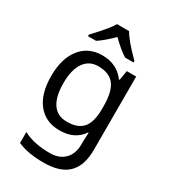

<svg xmlns="http://www.w3.org/2000/svg" viewBox="-238 -880 1090 1233"><g transform="rotate(30 307.5 -263.0)"><path d="M442.9 -4.9 445.8 -70.8H441.9Q387.7 9.8 275.9 9.8Q171.9 9.8 113.5 -62.7Q55.2 -135.3 55.2 -267.1Q55.2 -396.5 114 -471.2Q172.9 -545.9 274.9 -545.9Q383.8 -545.9 442.9 -464.8H448.2L460 -536.1H529.8V8.8Q529.8 124 471.4 182.1Q413.1 240.2 290 240.2Q172.9 240.2 97.2 206.1V125Q175.3 167 294.9 167Q363.3 167 403.1 127Q442.9 86.9 442.9 16.1ZM289.1 -62Q370.1 -62 407 -105.7Q443.8 -149.4 443.8 -246.1V-267.1Q443.8 -374.5 406.7 -423.3Q369.6 -472.2 287.1 -472.2Q219.7 -472.2 182.9 -418.7Q146 -365.2 146 -266.1Q146 -166.5 181.9 -114.3Q217.8 -62 289.1 -62ZM131.8 -617.2Q192.9 -682.6 218 -713.9Q243.2 -745.1 254.9 -766.1H344.7Q370.1 -716.8 469.7 -617.2V-606H407.7Q363.8 -631.8 298.8 -695.8Q234.9 -633.3 191.9 -606H131.8Z"/></g></svg>

Font: NotoSans
Style: Regular
Weight: 400
Designer: Monotype Design team
Foundry: Monotype Imaging Inc.
Version: Version 1.04; ttfautohint (v1.4.1)